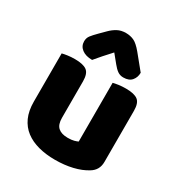

<svg xmlns="http://www.w3.org/2000/svg" viewBox="-179 -867 939 1005"><g transform="rotate(30 291.0 -364.5)"><path d="M52 -484Q63 -487 83.5 -490Q104 -493 128 -493Q178 -493 200 -476.5Q222 -460 222 -413V-193Q222 -152 242 -134.5Q262 -117 300 -117Q323 -117 337.5 -121Q352 -125 360 -129V-484Q371 -487 391.5 -490Q412 -493 436 -493Q486 -493 508 -476.5Q530 -460 530 -413V-104Q530 -54 488 -29Q453 -7 404.5 4.5Q356 16 299 16Q245 16 199.5 4Q154 -8 121 -33Q88 -58 70 -97.5Q52 -137 52 -193ZM288 -626Q275 -611 264.5 -600Q254 -589 245 -578.5Q236 -568 227 -557.5Q218 -547 207 -534Q168 -534 145 -551.5Q122 -569 122 -598Q122 -618 133 -632.5Q144 -647 166 -669L200 -703Q219 -722 240.5 -733.5Q262 -745 291 -745Q317 -745 339 -735Q361 -725 390 -690L461 -603Q461 -575 444.5 -555.5Q428 -536 394 -536Q374 -536 359 -546.5Q344 -557 328 -577Z"/></g></svg>

Font: Baloo Thambi 2 ExtraBold
Style: Regular
Weight: 800
Designer: Aadarsh Rajan and Ek Type
Foundry: Ek Type
Version: Version 1.640;hotconv 1.0.111;makeotfexe 2.5.65597; ttfautoh